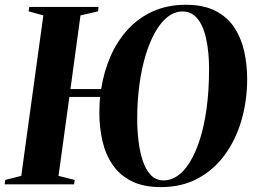

<svg xmlns="http://www.w3.org/2000/svg" viewBox="-34 -772 1058 804"><path d="M639.5 11.5Q566 11.5 516.2 -13.8Q466.5 -39 437 -82.8Q407.5 -126.5 394.8 -182.5Q382 -238.5 382 -299.5Q382 -316.5 382.8 -333Q383.5 -349.5 385.5 -366H256.5L211 -35.5L279 -18.5L276 0H-14.5L-12 -18.5L55 -35.5L147.5 -707.5L86 -724.5L88.5 -743H378.5L376.5 -724.5L303 -707.5L261 -399H389.5Q401 -472.5 429 -536.5Q457 -600.5 501.5 -649Q546 -697.5 607 -724.8Q668 -752 744 -752Q818.5 -752 868.2 -726.5Q918 -701 947 -657Q976 -613 988.5 -557.2Q1001 -501.5 1001 -440.5Q1001 -352.5 978 -271.2Q955 -190 909.2 -126.2Q863.5 -62.5 796 -25.5Q728.5 11.5 639.5 11.5ZM652 -16.5Q681.5 -16.5 709.2 -35.5Q737 -54.5 760.8 -92.8Q784.5 -131 802.8 -187.5Q821 -244 831.2 -318.8Q841.5 -393.5 841.5 -486Q841.5 -514 838.8 -546.2Q836 -578.5 829.2 -610Q822.5 -641.5 810 -667.2Q797.5 -693 778 -708.5Q758.5 -724 730.5 -724Q697 -724 668 -701.2Q639 -678.5 615.8 -637.2Q592.5 -596 575.5 -539.8Q558.5 -483.5 549.5 -415.5Q540.5 -347.5 540.5 -272Q540.5 -228.5 545.8 -183.5Q551 -138.5 563.2 -100.5Q575.5 -62.5 597.2 -39.5Q619 -16.5 652 -16.5Z"/></svg>

Font: Merriweather 144pt
Style: Bold Italic
Weight: 700
Italic angle: -7.8°
Version: Version 2.101